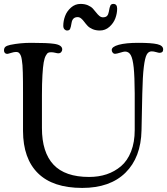

<svg xmlns="http://www.w3.org/2000/svg" viewBox="-24 -923 841 966"><path d="M493.7 -835.9Q507.8 -835.9 514.4 -842.8Q521 -849.6 523.4 -863.3Q527.3 -887.2 531.5 -895.3Q535.6 -903.3 546.4 -903.3Q565.4 -903.3 565.4 -879.4Q565.4 -855.5 556.4 -831.1Q547.4 -806.6 526.6 -788.1Q505.9 -769.5 478.5 -769.5Q457.5 -769.5 441.7 -776.4Q425.8 -783.2 416.5 -793.2Q407.2 -803.2 399.9 -813.2Q392.6 -823.2 384.3 -830.1Q376 -836.9 366.7 -836.9Q341.3 -836.9 336.4 -809.6Q332.5 -785.2 328.6 -777.3Q324.7 -769.5 313.5 -769.5Q306.2 -769.5 300.3 -775.6Q294.4 -781.7 294.4 -793.5Q294.4 -817.9 303.5 -842.3Q312.5 -866.7 333.3 -885Q354 -903.3 381.3 -903.3Q402.3 -903.3 418.2 -896.5Q434.1 -889.6 443.4 -879.6Q452.6 -869.6 460.2 -859.6Q467.8 -849.6 476.1 -842.8Q484.4 -835.9 493.7 -835.9ZM691.9 -452.1 688 -267.1Q685.1 -130.9 607.4 -54.2Q529.8 22.5 389.6 22.5Q242.2 22.5 167.2 -51.3Q92.3 -125 91.8 -264.2V-455.6Q91.8 -489.7 91.6 -512.9Q91.3 -536.1 90.8 -558.6Q90.3 -581.1 89.1 -594.7Q87.9 -608.4 85.9 -621.3Q84 -634.3 81.5 -640.9Q79.1 -647.5 75.2 -652.8Q71.3 -658.2 66.9 -659.9Q62.5 -661.6 56.2 -661.6Q46.4 -661.6 31.2 -656.7Q16.1 -651.9 12.2 -651.9Q4.9 -651.9 0.5 -656.7Q-3.9 -661.6 -3.9 -668.9Q-3.9 -681.6 3.2 -687.5Q10.3 -693.4 27.8 -697.3Q77.6 -707.5 132.8 -707.5Q215.3 -707.5 248 -702.6Q289.1 -696.8 289.1 -674.3Q289.1 -667 283.9 -660.9Q278.8 -654.8 269 -654.8Q264.2 -654.8 253.7 -657.5Q243.2 -660.2 232.9 -660.2Q224.1 -660.2 218.5 -657.5Q212.9 -654.8 206.3 -642.8Q199.7 -630.9 195.8 -608.6Q191.9 -586.4 189.5 -544.7Q187 -502.9 187 -443.4V-278.8Q187 -156.7 245.1 -94.7Q303.2 -32.7 424.3 -32.7Q472.2 -32.7 512.5 -46.1Q552.7 -59.6 585 -86.9Q617.2 -114.3 635.5 -160.9Q653.8 -207.5 653.8 -269V-453.6Q653.3 -538.6 648.7 -583Q644 -627.4 634 -645.5Q624 -663.6 605 -663.6Q598.6 -663.6 580.6 -658Q562.5 -652.3 555.2 -652.3Q547.9 -652.3 543 -658.2Q538.1 -664.1 538.1 -671.4Q538.1 -688 573.7 -697.8Q609.4 -707.5 671.9 -707.5Q737.8 -707.5 767.3 -700.7Q796.9 -693.8 796.9 -674.3Q796.9 -657.2 778.8 -657.2Q773.9 -657.2 761.5 -660.9Q749 -664.6 738.8 -664.6Q723.1 -664.6 714.1 -648.2Q705.1 -631.8 699.5 -585.4Q693.8 -539.1 691.9 -452.1Z"/></svg>

Font: Cooper*
Style: Regular
Weight: 400
Designer: Owen Earl
Foundry: indestructible type*
Version: Version 0.001